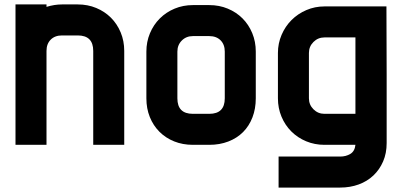

<svg xmlns="http://www.w3.org/2000/svg" viewBox="-20 -654 1816 867"><path d="M541 0H401V-424Q401 -494 331 -494H260Q228 -494 209 -475Q190 -456 190 -424V0H50V-634H190V-623Q226 -634 260 -634H331Q376 -634 414.5 -618Q453 -602 481 -574Q509 -546 525 -507.5Q541 -469 541 -424Z M1135 -210Q1135 -163 1120 -124Q1105 -85 1077.5 -57.5Q1050 -30 1011 -15Q972 0 925 0H851Q805 0 766.5 -15.5Q728 -31 700 -59Q672 -87 656.5 -125.5Q641 -164 641 -210V-421Q641 -465 657 -503.5Q673 -542 701.5 -570.5Q730 -599 768.5 -615Q807 -631 851 -631H925Q970 -631 1008.5 -615Q1047 -599 1075 -571Q1103 -543 1119 -504.5Q1135 -466 1135 -421ZM995 -210V-421Q995 -453 976 -472Q957 -491 925 -491H851Q821 -491 801 -471Q781 -451 781 -421V-210Q781 -140 851 -140H925Q995 -140 995 -210Z M1726 -8Q1726 38 1710 75Q1694 112 1666 138.5Q1638 165 1599.5 179Q1561 193 1516 193H1238V53H1516Q1542 53 1562 41Q1582 29 1585 0H1445Q1401 0 1362.5 -16Q1324 -32 1295.5 -60.5Q1267 -89 1251 -127.5Q1235 -166 1235 -210V-415Q1235 -458 1251.5 -496.5Q1268 -535 1296.5 -563.5Q1325 -592 1363.5 -608.5Q1402 -625 1445 -625H1725Q1726 -470 1726 -316.5Q1726 -163 1726 -8ZM1375 -415V-210Q1375 -181 1395.5 -160.5Q1416 -140 1445 -140H1585V-485H1445Q1416 -485 1395.5 -464.5Q1375 -444 1375 -415Z"/></svg>

Font: CAT North
Style: Regular
Weight: 400
Designer: Peter Wiegel
Foundry: Peter Wiegel
Version: Version 1.000